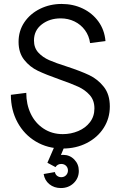

<svg xmlns="http://www.w3.org/2000/svg" viewBox="-20 -736 620 972"><path d="M35 -256 113 -266Q113 -208 135.5 -160.5Q158 -113 200.5 -85Q243 -57 298 -57Q339 -57 376 -72.5Q413 -88 435.5 -117.5Q458 -147 458 -187Q458 -228 434.5 -254.5Q411 -281 376 -297Q341 -313 281 -334Q213 -358 172 -377.5Q131 -397 102.5 -433Q74 -469 74 -524Q74 -580 103.5 -623.5Q133 -667 183 -691.5Q233 -716 292 -716Q350 -716 398.5 -693Q447 -670 478 -627.5Q509 -585 514 -528L436 -518Q431 -555 410 -583.5Q389 -612 357 -627.5Q325 -643 287 -643Q231 -643 191.5 -612.5Q152 -582 152 -531Q152 -494 174 -470Q196 -446 229 -431.5Q262 -417 319 -399Q389 -376 432 -355.5Q475 -335 505.5 -296.5Q536 -258 536 -197Q536 -137 505 -88.5Q474 -40 419.5 -12Q365 16 297 16Q221 16 161.5 -19.5Q102 -55 68.5 -117Q35 -179 35 -256ZM201 145 258 135Q260 147 269 154Q278 161 290 161Q305 161 314.5 151Q324 141 324 127Q324 113 314.5 103.5Q305 94 290 94Q271 94 261 110L220 88L269 -25H319L271 91L251 80Q259 63 270.5 55.5Q282 48 300 48Q333 48 356 71.5Q379 95 379 129Q379 166 353 191Q327 216 288 216Q254 216 230 196.5Q206 177 201 145Z"/></svg>

Font: Uncut Sans Variable
Style: Regular
Weight: 400
Designer: Kasper Nordkvist
Foundry: UNCUT.wtf
Version: Version 1.303;Glyphs 3.1.2 (3151)